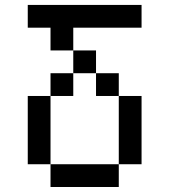

<svg xmlns="http://www.w3.org/2000/svg" viewBox="-20 -747 676 767"><path d="M90.9 -363.6V-90.9H181.8V-363.6ZM181.8 -90.9V0H454.5V-90.9ZM454.5 -363.6V-90.9H545.5V-363.6ZM181.8 -636.4V-545.5H272.7V-636.4H545.5V-727.3H90.9V-636.4ZM272.7 -545.5V-454.5H363.6V-545.5ZM363.6 -454.5V-363.6H454.5V-454.5ZM181.8 -454.5V-363.6H272.7V-454.5Z"/></svg>

Font: Departure Mono
Style: Regular
Weight: 400
Monospace: yes
Designer: Helena Zhang
Version: Version 1.500;Glyphs 3.3.1 (3343)